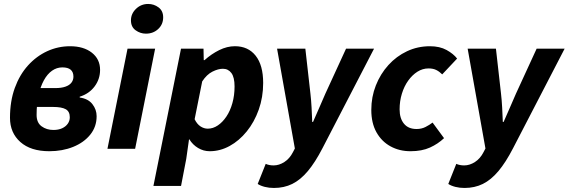

<svg xmlns="http://www.w3.org/2000/svg" viewBox="-20 -737 2817 951"><path d="M224.5 12Q132 12 80.8 -33.6Q29.5 -79.2 29.5 -153.4Q29.5 -235.8 53.3 -301.3Q77.1 -366.8 118.8 -412.9Q160.4 -458.9 214 -483.5Q267.5 -508 327 -508Q394.1 -508 434.9 -476.1Q475.7 -444.2 475.7 -390.7Q475.7 -345.2 448.6 -308.9Q421.5 -272.6 374.8 -258V-254Q416.9 -248 437.7 -221.2Q458.6 -194.3 458.6 -161.4Q458.6 -109.1 427.1 -70.1Q395.6 -31 342.4 -9.5Q289.2 12 224.5 12ZM244.5 -93.3Q269.4 -93.3 287.3 -101.5Q305.3 -109.7 315.5 -124Q325.7 -138.3 325.7 -156.2Q325.7 -184.8 305.6 -196Q285.5 -207.3 242.2 -207.3H132.8L150.2 -300.7H253.8Q284.1 -300.7 304.1 -307.8Q324.2 -314.8 333.9 -327.7Q343.7 -340.6 343.7 -357.3Q343.7 -403.2 288.9 -403.2Q261.1 -403.2 237.8 -386.8Q214.4 -370.4 197.3 -339.2Q180.2 -308 170.8 -264.7Q161.3 -221.4 161.3 -167.6Q161.3 -129.3 186.1 -111.3Q210.9 -93.3 244.5 -93.3Z M512.2 0 611.7 -496H748.4L649.3 0ZM702.7 -570.3Q675.1 -570.3 651.8 -587Q628.6 -603.6 628.6 -636.2Q628.6 -669.1 653.7 -693.3Q678.8 -717.4 714 -717.4Q742.5 -717.4 765.3 -700.4Q788.2 -683.3 788.2 -651.2Q788.2 -616.2 763.6 -593.3Q739 -570.3 702.7 -570.3Z M739.9 184.1 876.6 -496.1H988L989.2 -439.3H993.2Q1027.2 -469.7 1066 -488.9Q1104.9 -508.1 1143.5 -508.1Q1209 -508.1 1246.2 -461.2Q1283.5 -414.2 1283.5 -326.2Q1283.5 -255.6 1261.6 -193.9Q1239.7 -132.3 1202.2 -86.1Q1164.7 -39.8 1117.4 -13.9Q1070.2 12 1018.6 12Q987.9 12 961.1 -4Q934.3 -20 918.2 -46.6H916.2L902.5 50.2L876.7 184.1ZM1009 -99.7Q1035.1 -99.7 1058.8 -115.7Q1082.6 -131.7 1101.4 -159.8Q1120.3 -187.9 1131 -226.2Q1141.8 -264.4 1141.8 -308.7Q1141.8 -354.2 1126.1 -375.3Q1110.4 -396.4 1083.8 -396.4Q1060.8 -396.4 1032.4 -382.3Q1004.1 -368.2 981.5 -333.7L944 -146.5Q955.7 -122.4 973 -111Q990.3 -99.7 1009 -99.7Z M1336.7 194Q1312.7 194 1291.7 188.7Q1270.7 183.4 1256.4 174.1L1296.1 74.6Q1312.7 82.3 1335.4 82.3Q1362.3 82.3 1388.4 65.5Q1414.6 48.8 1430.9 16.9L1440.5 -1.5L1352.3 -496.1H1492.4L1517.6 -273.1Q1521.2 -242.4 1523.3 -203.9Q1525.4 -165.3 1526.5 -133.1H1530.5Q1545.2 -165.6 1561.4 -203.6Q1577.6 -241.6 1591.6 -273.1L1694.1 -496.1H1832.8L1577.3 -2.9Q1541 67.5 1504.6 110.7Q1468.2 154 1427.6 174Q1387.1 194 1336.7 194Z M2013.4 12Q1958.2 12 1914.3 -12.1Q1870.3 -36.1 1844.7 -81.7Q1819.1 -127.4 1819.1 -192.5Q1819.1 -256.8 1841.6 -313.8Q1864.1 -370.8 1903.7 -414.6Q1943.3 -458.4 1996 -483.2Q2048.7 -508 2109.6 -508Q2158.3 -508 2192.2 -489.2Q2226.1 -470.4 2244.1 -446.9L2170.4 -368.6Q2156.1 -382.8 2140.6 -390.4Q2125.1 -398.1 2102.5 -398.1Q2073.4 -398.1 2047.5 -381.8Q2021.7 -365.4 2001.8 -337.5Q1981.8 -309.6 1970.6 -273Q1959.3 -236.4 1959.3 -195.4Q1959.3 -150.4 1981 -124.2Q2002.6 -98 2043.2 -98Q2068 -98 2087.7 -108.1Q2107.4 -118.2 2122.6 -129.9L2179.4 -52.7Q2149.7 -24.4 2109.7 -6.2Q2069.7 12 2013.4 12Z M2280.7 194Q2256.7 194 2235.7 188.7Q2214.7 183.4 2200.4 174.1L2240.1 74.6Q2256.7 82.3 2279.4 82.3Q2306.3 82.3 2332.4 65.5Q2358.6 48.8 2374.9 16.9L2384.5 -1.5L2296.3 -496.1H2436.4L2461.6 -273.1Q2465.2 -242.4 2467.3 -203.9Q2469.4 -165.3 2470.5 -133.1H2474.5Q2489.2 -165.6 2505.4 -203.6Q2521.6 -241.6 2535.6 -273.1L2638.1 -496.1H2776.8L2521.3 -2.9Q2485 67.5 2448.6 110.7Q2412.2 154 2371.6 174Q2331.1 194 2280.7 194Z"/></svg>

Font: Source Sans 3
Style: Italic
Weight: 200
Italic angle: -11°
Designer: Paul D. Hunt
Foundry: Adobe
Version: Version 3.046;hotconv 1.0.118;makeotfexe 2.5.65603